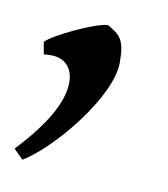

<svg xmlns="http://www.w3.org/2000/svg" viewBox="-53 -151 297 340"><g transform="rotate(10 95.5 18.5)"><path d="M116 -112C95 -112 20 -76 9 -63L13 -41C17 -42 22 -42 26 -42C52 -42 66 -25 66 0C66 35 41 79 -9 132L8 149C60 118 148 11 148 -50C148 -92 139 -99 116 -112Z"/></g></svg>

Font: Temporarium
Style: Italic
Weight: 400
Italic angle: -7°
Version: Version 1.1